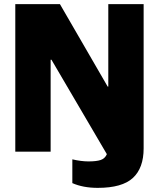

<svg xmlns="http://www.w3.org/2000/svg" viewBox="-20 -709 768 929"><path d="M330 177V62Q373 72 408 72Q447 72 467.5 65Q488 58 497 37L229 -420H225V25H54V-689H270L501 -290H504V-689H675V9Q675 104 623 152Q571 200 453 200Q382 200 330 177Z"/></svg>

Font: BM Euljiro oraeorae
Style: Regular
Weight: 400
Designer: Bongjin Kim; Bomjun Kim; Myungsoo Han; Hyesun Chae; Mikyoung Jeong; Wujin Sim; Minjae Kang; Suwha Jang;
Foundry: Sandoll Inc.
Version: Version 1.000;hotconv 1.0.109;makeexe 2.5.65596